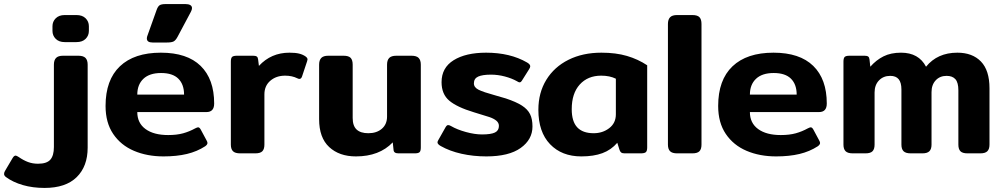

<svg xmlns="http://www.w3.org/2000/svg" viewBox="-152 -754 4931 944"><path d="M106 -602V-625Q106 -648 122 -664Q138 -680 166 -680H224Q253 -680 269 -664Q285 -648 285 -625V-602Q285 -579 269 -563Q253 -547 224 -547H166Q138 -547 122 -563Q106 -579 106 -602ZM-122 117Q-132 110 -132 101Q-132 93 -126 84L-90 23Q-83 11 -75 11Q-71 11 -60 18Q-37 34 -14.5 42.5Q8 51 35 51Q78 51 95.5 31Q113 11 113 -31V-436Q113 -458 123.5 -469Q134 -480 158 -480H233Q258 -480 268.5 -469Q279 -458 279 -436V-28Q279 64 225 117Q171 170 67 170Q9 170 -39.5 156Q-88 142 -122 117Z M570 -565Q570 -572 573 -579L618 -705Q624 -722 632.5 -728Q641 -734 663 -734H760Q775 -734 783.5 -729Q792 -724 792 -714Q792 -706 786 -695L721 -573Q712 -556 702 -550.5Q692 -545 668 -545H598Q570 -545 570 -565ZM367 -233Q367 -361 437.5 -428Q508 -495 639 -495Q768 -495 834.5 -430Q901 -365 901 -245Q901 -203 863 -203H523Q523 -149 563.5 -119.5Q604 -90 675 -90Q717 -90 748 -98.5Q779 -107 808 -123Q818 -128 822 -128Q829 -128 835 -117L864 -63Q868 -56 868 -51Q868 -43 857 -35Q817 -9 767 3Q717 15 652 15Q571 15 506.5 -12.5Q442 -40 404.5 -95.5Q367 -151 367 -233ZM753 -289Q753 -339 725 -367Q697 -395 640 -395Q583 -395 553 -366.5Q523 -338 523 -289Z M983 -43V-451Q983 -468 989 -474Q995 -480 1013 -480H1093Q1105 -480 1110.5 -476Q1116 -472 1117 -462L1121 -430Q1181 -495 1271 -495Q1300 -495 1318.5 -490.5Q1337 -486 1351 -476Q1360 -469 1360 -462Q1360 -459 1358 -453L1333 -378Q1329 -366 1320 -366Q1316 -366 1310 -369Q1284 -382 1250 -382Q1206 -382 1177 -357Q1148 -332 1148 -290V-43Q1148 -21 1138 -10.5Q1128 0 1103 0H1029Q1004 0 993.5 -10.5Q983 -21 983 -43Z M1417 -168V-436Q1417 -458 1427.5 -469Q1438 -480 1462 -480H1537Q1562 -480 1572 -469.5Q1582 -459 1582 -436V-174Q1582 -135 1601.5 -117Q1621 -99 1659 -99Q1700 -99 1725.5 -121Q1751 -143 1751 -181V-436Q1751 -458 1761.5 -469Q1772 -480 1797 -480H1871Q1896 -480 1906.5 -469Q1917 -458 1917 -436V-29Q1917 -12 1911 -6Q1905 0 1887 0H1807Q1784 0 1783 -17L1779 -54Q1713 15 1598 15Q1516 15 1466.5 -31Q1417 -77 1417 -168Z M2015 -36Q1999 -45 1999 -54Q1999 -59 2004 -67L2039 -129Q2045 -139 2051 -139Q2058 -139 2066 -134Q2095 -117 2138.5 -105Q2182 -93 2218 -93Q2262 -93 2281.5 -102.5Q2301 -112 2301 -135Q2301 -150 2288.5 -160.5Q2276 -171 2254 -178.5Q2232 -186 2178 -202Q2095 -227 2057 -259Q2019 -291 2019 -350Q2019 -421 2078.5 -458Q2138 -495 2238 -495Q2356 -495 2439 -447Q2455 -438 2455 -428Q2455 -422 2449 -413L2415 -359Q2409 -349 2403 -349Q2398 -349 2389 -355Q2364 -369 2330 -378Q2296 -387 2262 -387Q2220 -387 2199 -377.5Q2178 -368 2178 -344Q2178 -324 2201.5 -312.5Q2225 -301 2280 -286L2335 -270Q2386 -253 2414 -235Q2442 -217 2454 -193Q2466 -169 2466 -132Q2466 -68 2408 -26.5Q2350 15 2239 15Q2175 15 2117 2Q2059 -11 2015 -36Z M2495 -214Q2495 -298 2534 -361.5Q2573 -425 2643 -460Q2713 -495 2805 -495Q2876 -495 2930.5 -479Q2985 -463 3030 -433V-29Q3030 -12 3023.5 -6Q3017 0 2998 0H2919Q2908 0 2902.5 -4Q2897 -8 2894 -17L2883 -52Q2853 -17 2810 -1Q2767 15 2706 15Q2610 15 2552.5 -45Q2495 -105 2495 -214ZM2876 -192V-367Q2846 -382 2804 -382Q2738 -382 2698.5 -338.5Q2659 -295 2659 -217Q2659 -157 2686 -128Q2713 -99 2767 -99Q2811 -99 2843.5 -124Q2876 -149 2876 -192Z M3132 -43V-636Q3132 -658 3142.5 -669Q3153 -680 3177 -680H3252Q3277 -680 3287 -669.5Q3297 -659 3297 -636V-43Q3297 -21 3287 -10.5Q3277 0 3252 0H3177Q3153 0 3142.5 -10.5Q3132 -21 3132 -43Z M3379 -233Q3379 -361 3449.5 -428Q3520 -495 3651 -495Q3780 -495 3846.5 -430Q3913 -365 3913 -245Q3913 -203 3875 -203H3535Q3535 -149 3575.5 -119.5Q3616 -90 3687 -90Q3729 -90 3760 -98.5Q3791 -107 3820 -123Q3830 -128 3834 -128Q3841 -128 3847 -117L3876 -63Q3880 -56 3880 -51Q3880 -43 3869 -35Q3829 -9 3779 3Q3729 15 3664 15Q3583 15 3518.5 -12.5Q3454 -40 3416.5 -95.5Q3379 -151 3379 -233ZM3765 -289Q3765 -339 3737 -367Q3709 -395 3652 -395Q3595 -395 3565 -366.5Q3535 -338 3535 -289Z M3995 -43V-451Q3995 -468 4001 -474Q4007 -480 4025 -480H4099Q4111 -480 4116.5 -476Q4122 -472 4123 -462L4127 -426Q4156 -459 4192 -477Q4228 -495 4278 -495Q4365 -495 4401 -426Q4457 -495 4555 -495Q4629 -495 4671 -451.5Q4713 -408 4713 -320V-43Q4713 -21 4702.5 -10.5Q4692 0 4668 0H4605Q4580 0 4570 -10.5Q4560 -21 4560 -43V-310Q4560 -348 4545.5 -364.5Q4531 -381 4502 -381Q4469 -381 4448.5 -359Q4428 -337 4428 -301V-43Q4428 -21 4417.5 -10.5Q4407 0 4383 0H4326Q4301 0 4290.5 -10.5Q4280 -21 4280 -43V-314Q4280 -348 4266.5 -364.5Q4253 -381 4225 -381Q4191 -381 4169.5 -358.5Q4148 -336 4148 -299V-43Q4148 -21 4138 -10.5Q4128 0 4103 0H4041Q4016 0 4005.5 -10.5Q3995 -21 3995 -43Z"/></svg>

Font: Mitr Medium
Style: Regular
Weight: 500
Designer: Thanarat Vachiruckul
Foundry: Cadson Demak
Version: Version 1.002